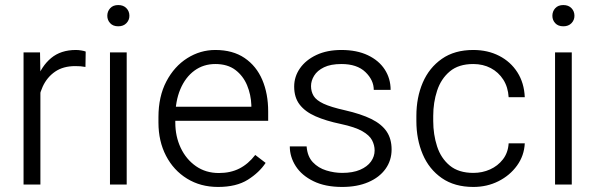

<svg xmlns="http://www.w3.org/2000/svg" viewBox="-20 -738 2390 768"><path d="M141.6 0H74.2V-528.3H140.1L141.6 -441.9ZM321.8 -470.2Q311 -472.2 301.8 -472.9Q292.5 -473.6 280.8 -473.6Q232.9 -473.6 200.4 -451.4Q168 -429.2 150.6 -391.1Q133.3 -353 130.9 -305.7L107.9 -295.9Q107.9 -363.8 126.7 -418.5Q145.5 -473.1 184.3 -505.6Q223.1 -538.1 283.7 -538.1Q293.9 -538.1 305.7 -536.1Q317.4 -534.2 322.8 -531.7Z M453.1 -717.8Q473.6 -717.8 485.6 -705.3Q497.6 -692.9 497.6 -674.8Q497.6 -657.7 485.6 -645.3Q473.6 -632.8 453.1 -632.8Q432.1 -632.8 420.7 -645.3Q409.2 -657.7 409.2 -674.8Q409.2 -692.4 420.7 -705.1Q432.1 -717.8 453.1 -717.8ZM486.8 0H419.9V-528.3H486.8Z M852.1 9.8Q782.2 9.8 728.3 -23.4Q674.3 -56.6 644 -115Q613.8 -173.3 613.8 -248V-269.5Q613.8 -352.1 645.5 -412.4Q677.2 -472.7 729.2 -505.4Q781.2 -538.1 841.3 -538.1Q911.1 -538.1 958.3 -506.1Q1005.4 -474.1 1029.1 -418.7Q1052.7 -363.3 1052.7 -292V-254.9H654.3V-311H985.4V-317.4Q983.9 -359.4 968.3 -397Q952.6 -434.6 921.4 -458.3Q890.1 -481.9 841.3 -481.9Q793.9 -481.9 757.8 -455.6Q721.7 -429.2 701.4 -381.3Q681.2 -333.5 681.2 -269.5V-248Q681.2 -192.4 702.9 -146.5Q724.6 -100.6 763.9 -73.2Q803.2 -45.9 855.5 -45.9Q902.3 -45.9 937.7 -64Q973.1 -82 1001 -118.2L1042.5 -86.4Q1017.1 -47.9 971.2 -19Q925.3 9.8 852.1 9.8Z M1348.6 9.8Q1280.8 9.8 1233.9 -13.2Q1187 -36.1 1163.1 -73.2Q1139.2 -110.4 1139.2 -152.3H1206.5Q1209.5 -112.3 1231.4 -89.1Q1253.4 -65.9 1285.2 -56.2Q1316.9 -46.4 1348.6 -46.4Q1391.1 -46.4 1420.2 -58.8Q1449.2 -71.3 1463.9 -91.8Q1478.5 -112.3 1478.5 -136.2Q1478.5 -157.2 1468.3 -177Q1458 -196.8 1429 -213.4Q1399.9 -230 1342.8 -242.2Q1284.2 -254.4 1242.4 -272.7Q1200.7 -291 1178.7 -319.6Q1156.7 -348.1 1156.7 -391.6Q1156.7 -431.6 1179.9 -464.8Q1203.1 -498 1245.6 -518.1Q1288.1 -538.1 1345.7 -538.1Q1407.2 -538.1 1451.4 -517.1Q1495.6 -496.1 1519 -460Q1542.5 -423.8 1542.5 -378.4H1475.1Q1475.1 -417.5 1441.7 -449.7Q1408.2 -481.9 1345.7 -481.9Q1302.7 -481.9 1275.9 -468.8Q1249 -455.6 1236.6 -435.3Q1224.1 -415 1224.1 -393.6Q1224.1 -371.6 1234.6 -354.2Q1245.1 -336.9 1274.2 -323.2Q1303.2 -309.6 1359.9 -296.9Q1424.3 -282.2 1465.3 -262Q1506.3 -241.7 1526.4 -212.2Q1546.4 -182.6 1546.4 -140.1Q1546.4 -96.2 1522 -62.3Q1497.6 -28.3 1453.1 -9.3Q1408.7 9.8 1348.6 9.8Z M1873.5 9.8Q1798.3 9.8 1747.3 -25.6Q1696.3 -61 1670.9 -120.8Q1645.5 -180.7 1645.5 -253.9V-274.4Q1645.5 -348.1 1671.1 -407.7Q1696.8 -467.3 1747.6 -502.7Q1798.3 -538.1 1873 -538.1Q1931.2 -538.1 1976.8 -514.6Q2022.5 -491.2 2049.6 -448.7Q2076.7 -406.2 2079.1 -349.1H2014.6Q2012.2 -389.6 1993.2 -419.4Q1974.1 -449.2 1943.1 -465.6Q1912.1 -481.9 1873 -481.9Q1814.5 -481.9 1779.3 -452.4Q1744.1 -422.9 1728.5 -375.5Q1712.9 -328.1 1712.9 -274.4V-253.9Q1712.9 -200.2 1728.3 -152.6Q1743.7 -105 1779.1 -75.7Q1814.5 -46.4 1873.5 -46.4Q1909.2 -46.4 1940.2 -60.3Q1971.2 -74.2 1991.7 -100.6Q2012.2 -127 2014.6 -164.6H2079.1Q2076.7 -115.2 2048.1 -75.7Q2019.5 -36.1 1973.9 -13.2Q1928.2 9.8 1873.5 9.8Z M2233.4 -717.8Q2253.9 -717.8 2265.9 -705.3Q2277.8 -692.9 2277.8 -674.8Q2277.8 -657.7 2265.9 -645.3Q2253.9 -632.8 2233.4 -632.8Q2212.4 -632.8 2200.9 -645.3Q2189.5 -657.7 2189.5 -674.8Q2189.5 -692.4 2200.9 -705.1Q2212.4 -717.8 2233.4 -717.8ZM2267.1 0H2200.2V-528.3H2267.1Z"/></svg>

Font: Heebo Light
Style: Regular
Weight: 300
Designer: Oded Ezer
Foundry: Ezer Type House
Version: Version 3.100